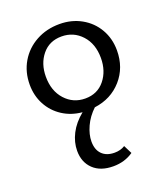

<svg xmlns="http://www.w3.org/2000/svg" viewBox="-132 -516 787 901"><g transform="rotate(-20 261.5 -65.0)"><path d="M222 148Q222 189 244.5 211.5Q267 234 307 234Q337 234 359 220L380 262Q337 292 280 292Q216 292 180 257.5Q144 223 144 166Q144 123 165.5 81Q187 39 230 4Q175 -1 132 -29Q89 -57 65 -102Q41 -147 41 -202Q41 -265 70.5 -315Q100 -365 152 -393.5Q204 -422 269 -422Q329 -422 377.5 -395Q426 -368 453.5 -320.5Q481 -273 481 -214Q481 -128 428.5 -68.5Q376 -9 292 2Q258 34 240 73.5Q222 113 222 148ZM265 -52Q326 -52 362 -96.5Q398 -141 398 -206Q398 -277 358 -320.5Q318 -364 258 -364Q197 -364 161 -320Q125 -276 125 -211Q125 -140 165 -96Q205 -52 265 -52Z"/></g></svg>

Font: Ysabeau Medium
Style: Regular
Weight: 500
Designer: Christian Thalmann (Catharsis Fonts)
Version: Version 0.003